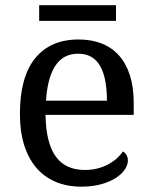

<svg xmlns="http://www.w3.org/2000/svg" viewBox="-20 -695 575 725"><path d="M274.9 -492.2Q219.2 -492.2 189.2 -447Q159.2 -401.9 153.8 -314.9H383.8Q383.8 -354.5 377.9 -387.2Q372.1 -419.9 359.4 -443.4Q346.7 -466.8 325.9 -479.5Q305.2 -492.2 274.9 -492.2ZM287.1 9.8Q232.9 9.8 189.7 -8.5Q146.5 -26.9 116.7 -62Q86.9 -97.2 71 -148.2Q55.2 -199.2 55.2 -264.2Q55.2 -404.3 112.8 -475.1Q170.4 -545.9 276.9 -545.9Q325.2 -545.9 363.8 -530.8Q402.3 -515.6 429.2 -485.6Q456.1 -455.6 470.5 -410.9Q484.9 -366.2 484.9 -307.1V-261.2H151.9Q152.8 -206.5 162.8 -167.2Q172.9 -127.9 191.7 -102.5Q210.4 -77.1 237.8 -65.2Q265.1 -53.2 300.8 -53.2Q326.7 -53.2 348.9 -59.1Q371.1 -64.9 389.2 -74.7Q407.2 -84.5 421.1 -96.9Q435.1 -109.4 443.8 -123Q450.7 -120.1 456.8 -110.8Q462.9 -101.6 462.9 -88.9Q462.9 -73.7 452.1 -56.4Q441.4 -39.1 419.4 -24.4Q397.5 -9.8 364.5 0Q331.5 9.8 287.1 9.8ZM418 -616.2H127.9V-675.3H418Z"/></svg>

Font: Droid Serif
Style: Regular
Weight: 400
Designer: Monotype Design team
Foundry: Monotype Imaging Inc.
Version: Version 1.03